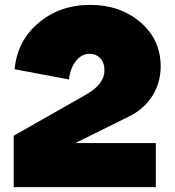

<svg xmlns="http://www.w3.org/2000/svg" viewBox="-20 -765 717 785"><path d="M349 -745Q470 -745 553 -675Q636 -605 637 -495Q637 -427 603 -373Q569 -319 508 -289L288 -180H617V0H36V-210L335 -380Q407 -422 407 -477Q407 -509 390 -527Q373 -545 345 -545Q314 -545 290.5 -515.5Q267 -486 262 -440L40 -482Q50 -597 137 -671Q224 -745 349 -745Z"/></svg>

Font: Metropolitano Black
Style: Regular
Weight: 900
Designer: Fonts by Alex Slobzheninov & Chris M. Simpson / Changes by Cristiano Sobral
Foundry: Fonts by Alex Slobzheninov & Chris M. Simpson / Changes by Cristiano Sobral
Version: Version 1.00;August 30, 2020;FontCreator 13.0.0.2681 64-bit